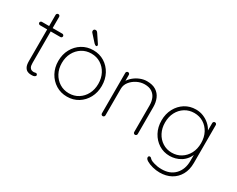

<svg xmlns="http://www.w3.org/2000/svg" viewBox="-111 -1191 2326 1884"><g transform="rotate(30 1052.0 -249.0)"><path d="M37 -503H269Q277 -503 282.5 -497Q288 -491 288 -484Q288 -476 282.5 -470.5Q277 -465 269 -465H37Q30 -465 24 -471Q18 -477 18 -484Q18 -492 24 -497.5Q30 -503 37 -503ZM139 -650Q148 -650 153.5 -644Q159 -638 159 -630V-109Q159 -76 167.5 -60.5Q176 -45 189 -40.5Q202 -36 214 -36Q221 -36 226 -38Q231 -40 238 -40Q245 -40 250 -34.5Q255 -29 255 -22Q255 -13 243.5 -6.5Q232 0 215 0Q209 0 193.5 -0.5Q178 -1 160.5 -9.5Q143 -18 131 -40.5Q119 -63 119 -107V-630Q119 -638 125 -644Q131 -650 139 -650Z M861 -252Q861 -178 829 -118.5Q797 -59 741.5 -24.5Q686 10 615 10Q545 10 489 -24.5Q433 -59 400.5 -118.5Q368 -178 368 -252Q368 -327 400.5 -386.5Q433 -446 489 -480.5Q545 -515 615 -515Q686 -515 741.5 -480.5Q797 -446 829 -386.5Q861 -327 861 -252ZM821 -252Q821 -317 794.5 -367.5Q768 -418 721.5 -447.5Q675 -477 615 -477Q556 -477 509 -447.5Q462 -418 435 -367.5Q408 -317 408 -252Q408 -188 435 -137.5Q462 -87 509 -57.5Q556 -28 615 -28Q675 -28 721.5 -57.5Q768 -87 794.5 -137.5Q821 -188 821 -252ZM616 -564Q609 -564 602 -569Q595 -574 590 -579L519 -658Q516 -662 514 -665.5Q512 -669 512 -675Q512 -686 518 -692Q524 -698 534 -698Q545 -698 551 -692.5Q557 -687 560 -682L622 -589Q627 -581 627 -576Q627 -572 624 -568Q621 -564 616 -564Z M1223 -515Q1286 -515 1325.5 -490Q1365 -465 1383.5 -422Q1402 -379 1402 -326V-20Q1402 -12 1396 -6Q1390 0 1382 0Q1373 0 1367.5 -6Q1362 -12 1362 -20V-322Q1362 -365 1347.5 -400Q1333 -435 1301.5 -456Q1270 -477 1219 -477Q1175 -477 1133 -456Q1091 -435 1063.5 -400Q1036 -365 1036 -322V-20Q1036 -12 1030 -6Q1024 0 1016 0Q1007 0 1001.5 -6Q996 -12 996 -20V-479Q996 -487 1002 -493Q1008 -499 1016 -499Q1025 -499 1030.5 -493Q1036 -487 1036 -479V-381L1011 -333Q1011 -369 1030 -402Q1049 -435 1080 -460.5Q1111 -486 1148.5 -500.5Q1186 -515 1223 -515Z M1779 -515Q1824 -515 1863 -499Q1902 -483 1931.5 -457Q1961 -431 1977.5 -401Q1994 -371 1994 -342L1981 -379V-479Q1981 -487 1986.5 -493Q1992 -499 2001 -499Q2010 -499 2015.5 -493Q2021 -487 2021 -479V-49Q2021 28 1989.5 84Q1958 140 1903 170Q1848 200 1775 200Q1735 200 1694.5 189.5Q1654 179 1627 163Q1600 147 1600 129Q1600 121 1604.5 116Q1609 111 1617 111Q1627 111 1635.5 122Q1644 133 1666 142Q1675 145 1690.5 150Q1706 155 1728 158.5Q1750 162 1777 162Q1872 162 1926.5 103.5Q1981 45 1981 -49V-148L1991 -147Q1979 -104 1956 -74Q1933 -44 1903.5 -25.5Q1874 -7 1841.5 1.5Q1809 10 1779 10Q1710 10 1655.5 -24.5Q1601 -59 1569 -118.5Q1537 -178 1537 -253Q1537 -328 1569 -387.5Q1601 -447 1655.5 -481Q1710 -515 1779 -515ZM1781 -477Q1723 -477 1676.5 -448Q1630 -419 1603.5 -368.5Q1577 -318 1577 -253Q1577 -189 1603.5 -138Q1630 -87 1676.5 -57.5Q1723 -28 1781 -28Q1839 -28 1885 -56.5Q1931 -85 1958 -135.5Q1985 -186 1985 -253Q1985 -320 1958 -370.5Q1931 -421 1885 -449Q1839 -477 1781 -477Z"/></g></svg>

Font: Quicksand Light Light
Style: Regular
Weight: 300
Version: Version 3.006